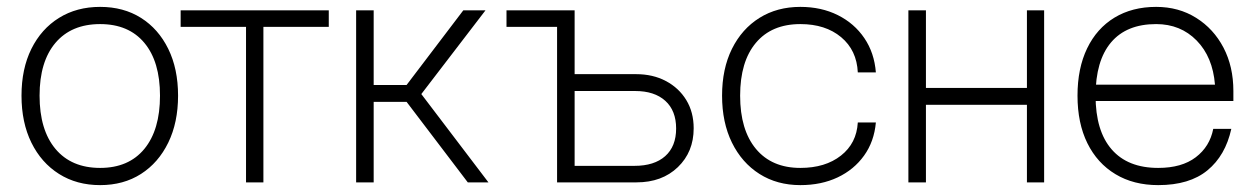

<svg xmlns="http://www.w3.org/2000/svg" viewBox="-20 -530 3647 558"><path d="M42.5 -252Q42.5 -174 71.2 -115.5Q100 -57 151.5 -24.5Q203 8 271 8Q339 8 389.8 -24.5Q440.5 -57 469 -115.5Q497.5 -174 497.5 -252Q497.5 -330 469 -388Q440.5 -446 389.8 -478Q339 -510 271 -510Q203 -510 151.5 -478Q100 -446 71.2 -388Q42.5 -330 42.5 -252ZM445 -252Q445 -152.5 399.5 -97.2Q354 -42 271 -42Q187.5 -42 141.2 -97.2Q95 -152.5 95 -252Q95 -351 141.2 -405.5Q187.5 -460 271 -460Q354 -460 399.5 -405.5Q445 -351 445 -252Z M935.5 -500H505V-452H695V0H745.5V-452H935.5Z M1143 -258.5 1326.5 -500H1391L1199 -249.5L1200 -262.5L1399.5 0H1339.5ZM1015 -500H1066V-283H1170V-234H1066V0H1015Z M1599 0H1830Q1904 0 1950 -44.2Q1996 -88.5 1996 -157Q1996 -204 1974.5 -239.2Q1953 -274.5 1915.2 -294.5Q1877.5 -314.5 1828.5 -314.5H1650V-500H1452V-452H1599ZM1650 -48V-265.5H1826Q1882 -265.5 1913.5 -237Q1945 -208.5 1945 -156.5Q1945 -104.5 1913.2 -76.2Q1881.5 -48 1824 -48Z M2078.5 -252Q2078.5 -174 2107.2 -115.5Q2136 -57 2187.2 -24.5Q2238.5 8 2306 8Q2367 8 2414.5 -14.5Q2462 -37 2491.2 -77.8Q2520.5 -118.5 2525.5 -174H2473Q2469.5 -113.5 2424 -77.8Q2378.5 -42 2306 -42Q2223 -42 2177 -97.2Q2131 -152.5 2131 -252Q2131 -351 2176.8 -405.5Q2222.5 -460 2306 -460Q2379 -460 2424.5 -422Q2470 -384 2473 -319.5H2525.5Q2521 -376.5 2492 -419.2Q2463 -462 2415 -486Q2367 -510 2306 -510Q2238.5 -510 2187.2 -478Q2136 -446 2107.2 -388Q2078.5 -330 2078.5 -252Z M2620 -500V0H2671V-225.5H2964.5V0H3014.5V-500H2964.5V-274.5H2671V-500Z M3111.5 -252Q3111.5 -172 3140.2 -113.8Q3169 -55.5 3221.8 -23.8Q3274.5 8 3346 8Q3437 8 3489.2 -35Q3541.5 -78 3558.5 -155.5H3506Q3496 -104 3455.2 -73Q3414.5 -42 3346 -42Q3257.5 -42 3210.8 -95.8Q3164 -149.5 3164 -252Q3164 -353.5 3209 -406.8Q3254 -460 3340 -460Q3411 -460 3457.8 -412.2Q3504.5 -364.5 3511 -284H3155.5V-236.5H3564.5V-265.5Q3564.5 -336.5 3535.8 -391.5Q3507 -446.5 3456.2 -478.2Q3405.5 -510 3340 -510Q3270.5 -510 3219 -478.8Q3167.5 -447.5 3139.5 -389.5Q3111.5 -331.5 3111.5 -252Z"/></svg>

Font: Overused Grotesk Light
Style: Regular
Weight: 300
Designer: RandomMaerks
Version: Version 0.005